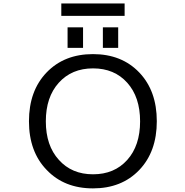

<svg xmlns="http://www.w3.org/2000/svg" viewBox="-20 -1046 1040 1078"><path d="M310.5 -148.4Q382.8 -67.4 502.4 -67.4Q622.1 -67.4 694.3 -147.9Q766.6 -228.5 766.6 -364.7Q766.6 -501 694.3 -581.5Q622.1 -662.1 502.4 -662.1Q382.8 -662.1 310.1 -581.5Q237.3 -501 237.3 -364.7Q237.3 -228.5 310.5 -148.4ZM242.2 -91.8Q142.6 -194.3 142.6 -365.2Q142.6 -536.1 241.7 -639.2Q340.8 -742.2 502 -742.2Q663.1 -742.2 761.7 -639.2Q860.4 -536.1 860.4 -365.2Q860.4 -194.3 761.7 -91.3Q663.1 11.7 502 11.7Q340.8 11.7 242.2 -91.8ZM324.2 -957V-1026.4H679.7V-957ZM359.4 -777.3V-892.6H446.3V-777.3ZM557.6 -777.3V-892.6H643.6V-777.3Z"/></svg>

Font: Gen Shin Gothic Monospace Regular
Style: Regular
Weight: 400
Designer: [Source Han Sans]
Ryoko NISHIZUKA  (kana & ideographs); Paul D. Hunt (Latin, Greek & Cyrillic); Wenlong ZHANG  (bopomofo
Version: Version 1.002.20150607